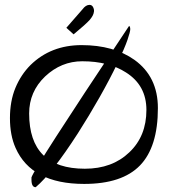

<svg xmlns="http://www.w3.org/2000/svg" viewBox="-20 -781 710 801"><path d="M44.9 -164.1Q21.5 -216.8 21.5 -288.1Q21.5 -359.4 44.4 -414.6Q67.4 -469.7 107.4 -509.8Q192.4 -592.8 320.3 -592.8Q454.1 -592.8 541 -531.2Q638.7 -460.9 638.7 -330.1Q638.7 -168 564 -90.8Q489.3 -13.7 331.1 -13.7Q111.3 -13.7 44.9 -164.1ZM101.6 -307.6Q101.6 -77.1 334 -77.1Q448.2 -77.1 519.5 -145.5Q590.8 -212.9 590.8 -322.3Q590.8 -424.8 505.9 -478.5Q433.6 -525.4 323.2 -525.4Q235.4 -525.4 168 -461.9Q101.6 -398.4 101.6 -307.6ZM128.9 0Q111.3 0 111.3 -31.2V-41Q126 -84 497.1 -640.6Q515.6 -668.9 518.6 -672.9Q523.4 -669.9 523.4 -659.2Q523.4 -648.4 511.7 -614.3Q500 -580.1 469.2 -515.6Q438.5 -451.2 395 -374.5Q351.6 -297.9 304.7 -224.6Q196.3 -56.6 128.9 0ZM324.2 -742.2Q337.9 -760.7 353.5 -760.7Q363.3 -760.7 368.2 -751.5Q373 -742.2 372.1 -733.4Q371.1 -724.6 367.2 -716.8Q363.3 -709 354.5 -698.2Q337.9 -679.7 287.1 -637.7L256.8 -665Z"/></svg>

Font: Architects Daughter
Style: Regular
Weight: 400
Designer: Kimberly Geswein
Foundry: Kimberly Geswein
Version: Version 1.002 2010